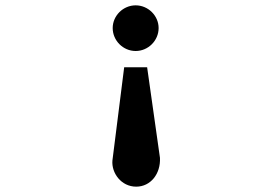

<svg xmlns="http://www.w3.org/2000/svg" viewBox="-20 -618 1040 719"><path d="M488 -598C441 -598 402 -559 402 -513C402 -466 441 -427 488 -427C535 -427 574 -466 574 -513C574 -559 535 -598 488 -598ZM445 -366 401 -17C397 30 434 81 490 81C544 81 582 33 579 -27L531 -366Z"/></svg>

Font: Inconsolata UltraExpanded
Style: Bold
Weight: 700
Width: 9
Monospace: yes
Designer: Raph Levien, Cyreal, Brenton Simpson
Foundry: Raph Levien, Cyreal, Google
Version: Version 3.100